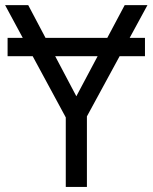

<svg xmlns="http://www.w3.org/2000/svg" viewBox="-20 -734 599 754"><path d="M549.3 -585.4V-513.2H449.7L321.3 -276.9V0H238.3V-272.9L108.4 -513.2H9.8V-585.4H69.3L0 -713.9H90.8L158.7 -585.4H401.4L469.7 -713.9H559.1L489.3 -585.4ZM279.8 -356 363.3 -513.2H196.8Z"/></svg>

Font: Open Sans
Style: Regular
Weight: 400
Designer: Monotype Design Team
Foundry: Monotype Imaging Inc.
Version: Version 3.000; ttfautohint (v1.8.4)